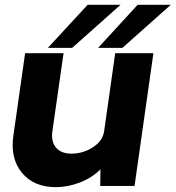

<svg xmlns="http://www.w3.org/2000/svg" viewBox="-20 -770 727 795"><path d="M278.8 -571.8H178.2L342.8 -750H479ZM386.2 -571.8 549.8 -750H687L486.8 -571.8ZM615.2 -549.8 537.1 0H395L396 -68.8Q360.8 -33.7 311 -14.4Q261.2 4.9 210.9 4.9Q120.1 4.9 71 -54.4Q22 -113.8 35.2 -207L84 -549.8H243.2L196.8 -226.1Q190.9 -184.1 211.9 -158.9Q232.9 -133.8 275.9 -133.8Q323.7 -133.8 364.3 -159.9Q404.8 -186 411.1 -226.1L457 -549.8Z"/></svg>

Font: Oakes Grotesk
Style: Bold Italic
Weight: 700
Designer: Samuel Oakes
Foundry: Samuel Oakes
Version: Version 1.0 | wf-rip DC20170320